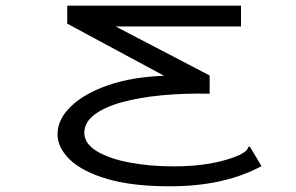

<svg xmlns="http://www.w3.org/2000/svg" viewBox="-20 -477 1040 674"><path d="M576 177Q445 177 357.5 151.5Q270 126 226 84Q182 42 182 -6Q182 -58 229 -103.5Q276 -149 360 -178Q444 -207 556 -211L216 -394V-457H826V-384H386L716 -212V-148Q628 -150 548.5 -142.5Q469 -135 407.5 -118Q346 -101 311 -74Q276 -47 276 -11Q276 27 319.5 53.5Q363 80 434.5 93.5Q506 107 590 107Q732 107 823 66Q837 58 843 53Q849 48 851 40L857 37L862 46L898 106Q768 177 576 177Z"/></svg>

Font: Inconsolata UltraExpanded
Style: Regular
Weight: 400
Width: 9
Monospace: yes
Designer: Raph Levien, Cyreal, Brenton Simpson
Foundry: Raph Levien, Cyreal, Google
Version: Version 3.000; ttfautohint (v1.8.2.53-6de2)